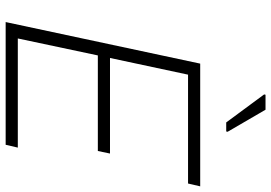

<svg xmlns="http://www.w3.org/2000/svg" viewBox="-160 -799 959 679"><g transform="rotate(90 319.5 -459.5)"><path d="M58 0 205 -688H639L629 -645H244L185 -369H523L514 -326H176L116 -43H502L492 0ZM413 -780 314 -914 315 -919H368L446 -785L445 -780Z"/></g></svg>

Font: Saira ExtraLight
Style: Italic
Weight: 200
Italic angle: -12°
Designer: Hector Gatti with collaboration of the Omnibus-Type team
Foundry: Omnibus-Type
Version: Version 1.100; ttfautohint (v1.8.3)